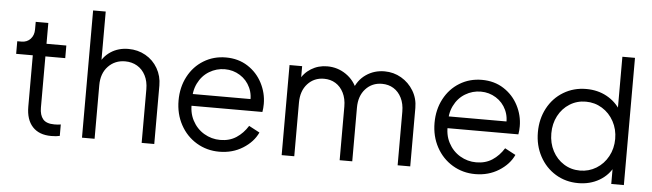

<svg xmlns="http://www.w3.org/2000/svg" viewBox="-48 -941 3862 1138"><g transform="rotate(5 1883.0 -372.5)"><path d="M132 -156V-461H33V-536H58Q91 -536 111.5 -558Q132 -580 132 -615V-660H207V-536H325V-461H207V-156Q207 -112 227 -88Q247 -64 295 -64Q317 -64 333 -67V1Q313 6 282 6Q210 6 171 -36Q132 -78 132 -156Z M465 -757H540V-432L523 -436Q543 -488 588.5 -518Q634 -548 694 -548Q750 -548 796 -522Q842 -496 868.5 -450Q895 -404 895 -348V0H820V-319Q820 -366 802 -401Q784 -436 752.5 -454.5Q721 -473 681 -473Q620 -473 580 -431Q540 -389 540 -319V0H465Z M1016 -270Q1016 -349 1049.5 -412.5Q1083 -476 1142 -512Q1201 -548 1274 -548Q1348 -548 1404 -512Q1460 -476 1490.5 -417Q1521 -358 1521 -293Q1521 -268 1517 -245H1064V-315H1474L1438 -285Q1446 -338 1425.5 -382.5Q1405 -427 1364 -452.5Q1323 -478 1274 -478Q1224 -478 1181 -452Q1138 -426 1114.5 -378Q1091 -330 1096 -269Q1091 -207 1116 -159Q1141 -111 1185.5 -84.5Q1230 -58 1282 -58Q1337 -58 1377.5 -84.5Q1418 -111 1446 -156L1510 -122Q1484 -65 1422.5 -26.5Q1361 12 1282 12Q1208 12 1147 -24.5Q1086 -61 1051 -125.5Q1016 -190 1016 -270Z M1653 -536H1728V-434L1716 -449Q1738 -495 1781 -521.5Q1824 -548 1877 -548Q1939 -548 1989 -513.5Q2039 -479 2060 -422L2039 -421Q2059 -481 2107.5 -514.5Q2156 -548 2218 -548Q2272 -548 2317.5 -521.5Q2363 -495 2390.5 -449.5Q2418 -404 2418 -348V0H2343V-319Q2343 -366 2325.5 -401Q2308 -436 2278 -454.5Q2248 -473 2209 -473Q2150 -473 2111.5 -431Q2073 -389 2073 -319V0H1998V-319Q1998 -366 1980.5 -401Q1963 -436 1933 -454.5Q1903 -473 1864 -473Q1805 -473 1766.5 -431Q1728 -389 1728 -319V0H1653Z M2539 -270Q2539 -349 2572.5 -412.5Q2606 -476 2665 -512Q2724 -548 2797 -548Q2871 -548 2927 -512Q2983 -476 3013.5 -417Q3044 -358 3044 -293Q3044 -268 3040 -245H2587V-315H2997L2961 -285Q2969 -338 2948.5 -382.5Q2928 -427 2887 -452.5Q2846 -478 2797 -478Q2747 -478 2704 -452Q2661 -426 2637.5 -378Q2614 -330 2619 -269Q2614 -207 2639 -159Q2664 -111 2708.5 -84.5Q2753 -58 2805 -58Q2860 -58 2900.5 -84.5Q2941 -111 2969 -156L3033 -122Q3007 -65 2945.5 -26.5Q2884 12 2805 12Q2731 12 2670 -24.5Q2609 -61 2574 -125.5Q2539 -190 2539 -270Z M3154 -268Q3154 -347 3188 -411Q3222 -475 3282.5 -511.5Q3343 -548 3418 -548Q3486 -548 3540 -518.5Q3594 -489 3626 -437L3614 -416V-757H3689V0H3614V-120L3626 -109Q3598 -52 3543 -20Q3488 12 3418 12Q3343 12 3283 -24.5Q3223 -61 3188.5 -125Q3154 -189 3154 -268ZM3614 -268Q3614 -325 3588.5 -372Q3563 -419 3519 -446Q3475 -473 3422 -473Q3369 -473 3326 -446Q3283 -419 3258.5 -372.5Q3234 -326 3234 -268Q3234 -210 3258.5 -163.5Q3283 -117 3326 -90Q3369 -63 3422 -63Q3475 -63 3519 -90Q3563 -117 3588.5 -164Q3614 -211 3614 -268Z"/></g></svg>

Font: Trafiko Sans Variable
Style: Regular
Weight: 400
Designer: Gumpita Rahayu / Trafiko
Foundry: Tokotype / Trafiko
Version: Version 0.001;FEAKit 1.0